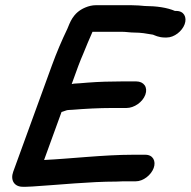

<svg xmlns="http://www.w3.org/2000/svg" viewBox="-20 -675 732 737"><path d="M451.9 21H500.9C530.2 21 560.2 -3.4 569.9 -30C579.6 -56.6 567.3 -81 538 -81H489C379.8 -81 251.5 -65.8 149.2 -60.9L216.2 -245.1C217.7 -245.5 218.5 -245.7 220.7 -246.5L234.7 -251.3C240.8 -253.3 249 -252.8 258.1 -253.6C306.1 -257.5 359.3 -260.5 411.3 -260.5H465.9C494.6 -260.5 527.4 -282.6 537.9 -311.5C548.4 -340.4 531.7 -362.5 503 -362.5H448.5C405.1 -362.5 359 -361.2 317 -357.9L286.5 -355.4C279.6 -354.7 274.5 -354.5 271.5 -354.5C265.9 -354.7 260.9 -353.5 255.2 -352.3L280.7 -422.3C287.2 -440.3 294.1 -455.6 300.1 -470.1C310.8 -496.1 322.9 -526.4 335.1 -553H447.6C463.6 -553 478.8 -550 495.5 -550C521 -550 541.3 -546.4 567.3 -541.9C572.5 -540.1 588.9 -531 612.8 -531H619.8C649.1 -531 679.1 -555.4 688.8 -582C698.5 -608.6 686.2 -633 656.9 -633H651.6C621.4 -646 581.1 -651.7 535.8 -652C523.3 -653.3 503.4 -655 484.7 -655H347.9C334.7 -655 320.7 -651.9 306.9 -646C258.7 -625.6 248.2 -586.4 238.6 -564.5C216.2 -517.8 197.9 -474.9 179.1 -423.5L30.7 -15.7C19.3 15.5 33.6 43 69.8 42H79.2C85.5 42 93.5 41.6 104.1 40.9C205.5 34.6 323.7 22 426.5 22C434.2 22.1 445.4 21 451.9 21Z"/></svg>

Font: Take Off
Style: Hosehead
Weight: 400
Foundry: Cannot Into Space Fonts
Version: Version 0.89